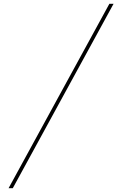

<svg xmlns="http://www.w3.org/2000/svg" viewBox="-20 -843 640 1006"><path d="M25 143 553 -823H575L47 143Z"/></svg>

Font: Iosevka Etoile Thin Oblique
Style: Regular
Weight: 100
Italic angle: -9°
Designer: Belleve Invis
Foundry: Belleve Invis
Version: Version 15.5.2; ttfautohint (v1.8.4)